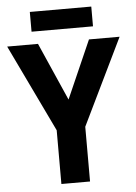

<svg xmlns="http://www.w3.org/2000/svg" viewBox="-59 -923 687 968"><g transform="rotate(-5 284.5 -439.0)"><path d="M285 -421 414 -714H569L357 -277V0H212V-272L0 -714H156ZM440 -878V-778H129V-878Z"/></g></svg>

Font: Noto Sans SemiCondensed
Style: Bold
Weight: 700
Width: 4
Designer: Monotype Design Team
Foundry: Monotype Imaging Inc.
Version: Version 2.013; ttfautohint (v1.8.4.7-5d5b)